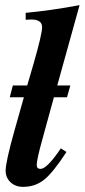

<svg xmlns="http://www.w3.org/2000/svg" viewBox="-20 -719 330 748"><path d="M290 -699 203 -386H254L241 -340H190L145 -176Q123 -97 123 -76Q123 -61 138 -61Q163 -61 217 -141L239 -127Q187 -47 152 -19Q117 9 70 9Q40 9 21 -9Q2 -27 2 -54Q2 -88 36 -209L73 -340H18L30 -386H86L110 -468Q144 -586 144 -613Q144 -643 102 -643Q91 -643 80 -642V-669Q178 -678 290 -699Z"/></svg>

Font: STIX MathJax Latin
Style: Bold Italic
Weight: 700
Italic angle: -16.33°
Designer: MicroPress Inc., with final additions and corrections provided by Coen Hoffman, Elsevier (retired)
Version: Version 1.1.1